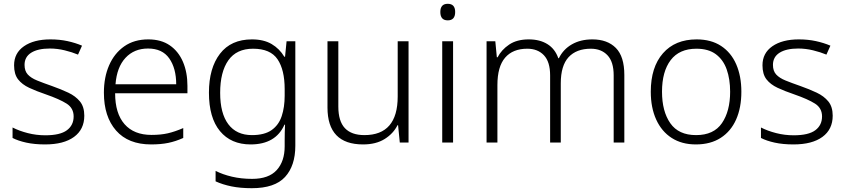

<svg xmlns="http://www.w3.org/2000/svg" viewBox="-20 -749 4442 1009"><path d="M423 -141Q423 -69 369 -29.5Q315 10 217 10Q161 10 118 0.5Q75 -9 46 -24V-79Q81 -61 126 -49.5Q171 -38 218 -38Q296 -38 331.5 -64.5Q367 -91 367 -137Q367 -181 330 -204.5Q293 -228 221 -253Q171 -270 133.5 -287.5Q96 -305 75 -332Q54 -359 54 -406Q54 -470 106 -506Q158 -542 245 -542Q293 -542 334.5 -533Q376 -524 411 -509L390 -462Q359 -475 320 -484.5Q281 -494 242 -494Q179 -494 144 -472Q109 -450 109 -408Q109 -376 126 -357.5Q143 -339 175 -326Q207 -313 253 -297Q301 -280 339 -262Q377 -244 400 -216Q423 -188 423 -141Z M759 -542Q827 -542 872.5 -510.5Q918 -479 941.5 -424Q965 -369 965 -298V-259H585Q585 -153 634.5 -96.5Q684 -40 776 -40Q825 -40 862 -48.5Q899 -57 943 -76V-24Q903 -6 864 2Q825 10 774 10Q654 10 590 -63Q526 -136 526 -262Q526 -343 553.5 -406Q581 -469 633 -505.5Q685 -542 759 -542ZM758 -494Q685 -494 639.5 -445Q594 -396 587 -306H906Q906 -390 869.5 -442Q833 -494 758 -494Z M1304 -542Q1366 -542 1407.5 -517.5Q1449 -493 1474 -451H1478L1486 -532H1532V17Q1532 122 1478 181Q1424 240 1303 240Q1243 240 1196.5 230.5Q1150 221 1113 204V149Q1150 168 1199 179.5Q1248 191 1305 191Q1392 191 1434 145Q1476 99 1476 20V-11Q1476 -32 1476.5 -53.5Q1477 -75 1478 -94H1475Q1429 10 1297 10Q1194 10 1136 -60Q1078 -130 1078 -262Q1078 -391 1136 -466.5Q1194 -542 1304 -542ZM1310 -493Q1223 -493 1180 -432Q1137 -371 1137 -261Q1137 -153 1180 -96Q1223 -39 1304 -39Q1370 -39 1407.5 -65.5Q1445 -92 1460.5 -139Q1476 -186 1476 -246V-281Q1476 -382 1438.5 -437.5Q1401 -493 1310 -493Z M2127 -532V0H2081L2072 -91H2069Q2047 -47 2001.5 -18.5Q1956 10 1888 10Q1701 10 1701 -184V-532H1758V-189Q1758 -112 1792.5 -75.5Q1827 -39 1895 -39Q2070 -39 2070 -242V-532Z M2333 -729Q2372 -729 2372 -686Q2372 -642 2333 -642Q2294 -642 2294 -686Q2294 -729 2333 -729ZM2361 -532V0H2304V-532Z M3093 -542Q3172 -542 3216.5 -497Q3261 -452 3261 -355V0H3205V-353Q3205 -424 3172.5 -458.5Q3140 -493 3085 -493Q3009 -493 2968 -448.5Q2927 -404 2927 -311V0H2871V-353Q2871 -424 2838.5 -458.5Q2806 -493 2751 -493Q2675 -493 2634.5 -446Q2594 -399 2594 -302V0H2537V-532H2583L2591 -448H2595Q2615 -487 2655.5 -514.5Q2696 -542 2759 -542Q2817 -542 2857 -517Q2897 -492 2914 -443H2917Q2940 -490 2985.5 -516Q3031 -542 3093 -542Z M3876 -267Q3876 -183 3848.5 -121Q3821 -59 3767.5 -24.5Q3714 10 3637 10Q3563 10 3510 -24Q3457 -58 3428.5 -120.5Q3400 -183 3400 -267Q3400 -396 3464 -469Q3528 -542 3641 -542Q3717 -542 3769.5 -507.5Q3822 -473 3849 -411Q3876 -349 3876 -267ZM3459 -267Q3459 -164 3502.5 -101.5Q3546 -39 3638 -39Q3731 -39 3774 -102Q3817 -165 3817 -267Q3817 -333 3799 -384Q3781 -435 3742 -464Q3703 -493 3640 -493Q3550 -493 3504.5 -433Q3459 -373 3459 -267Z M4356 -141Q4356 -69 4302 -29.5Q4248 10 4150 10Q4094 10 4051 0.5Q4008 -9 3979 -24V-79Q4014 -61 4059 -49.5Q4104 -38 4151 -38Q4229 -38 4264.5 -64.5Q4300 -91 4300 -137Q4300 -181 4263 -204.5Q4226 -228 4154 -253Q4104 -270 4066.5 -287.5Q4029 -305 4008 -332Q3987 -359 3987 -406Q3987 -470 4039 -506Q4091 -542 4178 -542Q4226 -542 4267.5 -533Q4309 -524 4344 -509L4323 -462Q4292 -475 4253 -484.5Q4214 -494 4175 -494Q4112 -494 4077 -472Q4042 -450 4042 -408Q4042 -376 4059 -357.5Q4076 -339 4108 -326Q4140 -313 4186 -297Q4234 -280 4272 -262Q4310 -244 4333 -216Q4356 -188 4356 -141Z"/></svg>

Font: Noto Sans Cherokee Light
Style: Regular
Weight: 300
Designer: Monotype Design Team
Foundry: Monotype Imaging Inc.
Version: Version 2.001; ttfautohint (v1.8.4.7-5d5b)